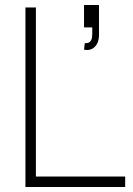

<svg xmlns="http://www.w3.org/2000/svg" viewBox="-20 -750 535 770"><path d="M82 0V-720H124V-42H482V0ZM320 -577Q334.5 -576 341 -582.8Q347.5 -589.5 349 -600Q350.5 -610.5 350 -629Q350 -632 350 -634.8Q350 -637.5 350 -640H317V-730H377V-610Q377 -588.5 368.8 -573.8Q360.5 -559 346.8 -553Q333 -547 317 -551Z"/></svg>

Font: Vela Sans GX ExtLt
Style: Regular
Weight: 200
Designer: Principal design: Mikhail Sharanda - project Manrope.
Design modification: Ravid Balaliev
Foundry: Mikhail Sharanda
Version: Version 1.001